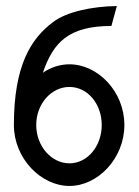

<svg xmlns="http://www.w3.org/2000/svg" viewBox="-20 -605 460 636"><path d="M26 -191C26 -80 116 11 210 11C304 11 392 -80 392 -191C392 -302 304 -392 210 -392C179 -392 148 -382 122 -364C156 -464 207 -519 349 -519L367 -585C286 -584 200 -566 156 -532C82 -477 26 -387 26 -191ZM100 -191C100 -261 150 -317 210 -317C270 -317 317 -261 317 -191C317 -121 270 -64 210 -64C150 -64 100 -121 100 -191Z"/></svg>

Font: Charger Sport
Style: Nrw
Weight: 400
Designer: Jasper
Foundry: Cannot Into Space Fonts
Version: Version 1.1